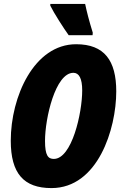

<svg xmlns="http://www.w3.org/2000/svg" viewBox="-20 -951 614 981"><path d="M331 -771H453L454 -784C435 -845 423 -893 415 -931H237V-922C255 -885 307 -804 331 -771ZM243 10C480 10 574 -292 574 -484C574 -642 513 -725 369 -725C154 -725 35 -457 35 -232C35 -65 101 10 243 10ZM255 -139C226 -139 210 -156 210 -231C210 -347 263 -579 355 -579C384 -579 400 -550 400 -489C400 -373 347 -139 255 -139Z"/></svg>

Font: Noto Sans ExtraCondensed Black
Style: Italic
Weight: 900
Width: 2
Italic angle: -12°
Designer: Monotype Design Team
Foundry: Monotype Imaging Inc.
Version: Version 2.013